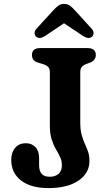

<svg xmlns="http://www.w3.org/2000/svg" viewBox="-20 -946 556 982"><path d="M437.5 -122.5Q437.5 -60 381 -22Q324.5 16 228 16Q137.5 16 87.5 -23Q37.5 -62 37.5 -128.5Q37.5 -167 57.8 -190.2Q78 -213.5 112 -213.5Q142 -213.5 161 -193.8Q180 -174 180 -138V-100.5Q180 -72.5 192.8 -57.2Q205.5 -42 234.5 -42Q263 -42 279.8 -57Q296.5 -72 296.5 -100.5Q296.5 -124 287.2 -143.2Q278 -162.5 265.8 -183.2Q253.5 -204 244.2 -232.8Q235 -261.5 235 -304V-576Q235 -595.5 225 -604.8Q215 -614 197 -619L172.5 -626.5Q143.5 -635.5 143.5 -664.5Q143.5 -700 185 -700H428.5Q470 -700 470 -664.5Q470 -638.5 442.5 -626.5L422.5 -619Q408 -614 399.2 -604.8Q390.5 -595.5 390.5 -576V-320Q390.5 -281.5 397.8 -255.8Q405 -230 414.2 -210Q423.5 -190 430.5 -169.8Q437.5 -149.5 437.5 -122.5ZM210 -761.5Q181.5 -744 164.5 -758.5Q158 -764.5 157 -776Q156 -787.5 167.5 -800L250 -890.5Q264.5 -906.5 277 -916.2Q289.5 -926 308 -926Q326.5 -926 338.8 -916.2Q351 -906.5 365.5 -890.5L448 -800Q459.5 -787.5 458.5 -776Q457.5 -764.5 451 -758.5Q434 -744 405.5 -761.5L307.5 -827Z"/></svg>

Font: Fraunces 9pt S100 SemiBold
Style: Regular
Weight: 600
Version: Version 1.000; ttfautohint (v1.8.3)